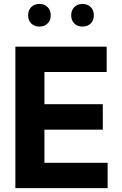

<svg xmlns="http://www.w3.org/2000/svg" viewBox="-20 -974 632 994"><path d="M59.6 0V-732.4H532.2V-601.1H210V-434.6H512.2V-302.7H210V-131.3H537.1V0ZM407.2 -836.4Q380.9 -836.4 364.7 -852.5Q348.6 -868.7 348.6 -895Q348.6 -920.9 364.7 -937.3Q380.9 -953.6 407.2 -953.6Q433.6 -953.6 449.7 -937.3Q465.8 -920.9 465.8 -895Q465.8 -868.7 449.7 -852.5Q433.6 -836.4 407.2 -836.4ZM184.1 -836.4Q157.7 -836.4 141.6 -852.5Q125.5 -868.7 125.5 -895Q125.5 -920.9 141.6 -937.3Q157.7 -953.6 184.1 -953.6Q210 -953.6 226.3 -937.3Q242.7 -920.9 242.7 -895Q242.7 -868.7 226.3 -852.5Q210 -836.4 184.1 -836.4Z"/></svg>

Font: Kumbh Sans
Style: Bold
Weight: 700
Version: Version 1.005